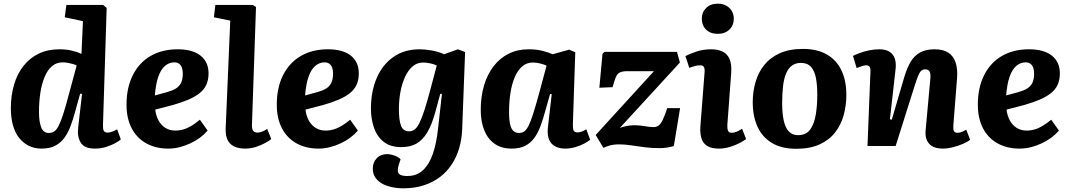

<svg xmlns="http://www.w3.org/2000/svg" viewBox="-20 -794 5821 1044"><path d="M540 -116Q539 -94 544 -83.5Q549 -73 566 -73Q577 -73 591 -78.5Q605 -84 617 -91L637 -36Q626 -26 604.5 -14.5Q583 -3 555 5.5Q527 14 496 14Q439 14 419 -18.5Q399 -51 405 -100L426 -283L416 -285L388 -185Q377 -144 363.5 -108Q350 -72 330 -44.5Q310 -17 280 -1.5Q250 14 205 14Q167 14 136 -1.5Q105 -17 83 -45.5Q61 -74 50 -114.5Q39 -155 39 -206Q39 -275 56.5 -334Q74 -393 108 -436Q142 -479 191 -502.5Q240 -526 303 -526Q342 -526 373.5 -518Q405 -510 423 -501L431 -679L332 -700L341 -767H541L560 -751ZM245 -71Q261 -71 273.5 -78.5Q286 -86 297.5 -107.5Q309 -129 322.5 -169.5Q336 -210 353 -276L397 -438Q388 -443 374.5 -446.5Q361 -450 347.5 -452.5Q334 -455 321 -455Q287 -455 262.5 -434Q238 -413 222.5 -375.5Q207 -338 199.5 -289.5Q192 -241 192 -186Q192 -132 204 -101.5Q216 -71 245 -71Z M946 -526Q1027 -526 1070.5 -491.5Q1114 -457 1114 -395Q1114 -360 1102 -333.5Q1090 -307 1065.5 -287.5Q1041 -268 1005 -252.5Q969 -237 920 -223L824 -198Q828 -165 842 -139Q856 -113 879.5 -98.5Q903 -84 933 -84Q956 -84 978 -90.5Q1000 -97 1022 -110.5Q1044 -124 1067 -143L1109 -84Q1091 -63 1067.5 -45.5Q1044 -28 1015 -14.5Q986 -1 956 6.5Q926 14 895 14Q826 14 774.5 -15Q723 -44 695.5 -97.5Q668 -151 668 -225Q668 -318 702.5 -386Q737 -454 799.5 -490Q862 -526 946 -526ZM974 -394Q974 -413 969 -426.5Q964 -440 953.5 -447.5Q943 -455 928 -455Q900 -455 877.5 -436Q855 -417 841 -377.5Q827 -338 822 -275L888 -293Q917 -301 936 -312.5Q955 -324 964.5 -343.5Q974 -363 974 -394Z M1232 -682 1143 -700 1151 -767H1355L1372 -756L1350 -115Q1349 -96 1355.5 -84.5Q1362 -73 1381 -73Q1392 -73 1406 -78.5Q1420 -84 1433 -93L1455 -38Q1445 -29 1423 -17Q1401 -5 1372.5 4.5Q1344 14 1313 14Q1277 14 1252.5 2Q1228 -10 1217 -34Q1206 -58 1207 -94Z M1763 -526Q1844 -526 1887.5 -491.5Q1931 -457 1931 -395Q1931 -360 1919 -333.5Q1907 -307 1882.5 -287.5Q1858 -268 1822 -252.5Q1786 -237 1737 -223L1641 -198Q1645 -165 1659 -139Q1673 -113 1696.5 -98.5Q1720 -84 1750 -84Q1773 -84 1795 -90.5Q1817 -97 1839 -110.5Q1861 -124 1884 -143L1926 -84Q1908 -63 1884.5 -45.5Q1861 -28 1832 -14.5Q1803 -1 1773 6.5Q1743 14 1712 14Q1643 14 1591.5 -15Q1540 -44 1512.5 -97.5Q1485 -151 1485 -225Q1485 -318 1519.5 -386Q1554 -454 1616.5 -490Q1679 -526 1763 -526ZM1791 -394Q1791 -413 1786 -426.5Q1781 -440 1770.5 -447.5Q1760 -455 1745 -455Q1717 -455 1694.5 -436Q1672 -417 1658 -377.5Q1644 -338 1639 -275L1705 -293Q1734 -301 1753 -312.5Q1772 -324 1781.5 -343.5Q1791 -363 1791 -394Z M2383 -283 2374 -284 2346 -181Q2328 -116 2303.5 -74.5Q2279 -33 2245 -13.5Q2211 6 2163 6Q2102 6 2065.5 -23.5Q2029 -53 2013 -101Q1997 -149 1997 -203Q1997 -297 2028.5 -370Q2060 -443 2119.5 -484.5Q2179 -526 2262 -526Q2291 -526 2328 -519.5Q2365 -513 2395 -499L2470 -526L2509 -511L2493 -89Q2491 -37 2477 11Q2463 59 2437 99Q2411 139 2373 168Q2335 197 2285 213.5Q2235 230 2174 230Q2141 230 2110.5 223.5Q2080 217 2057 204Q2034 191 2020.5 170.5Q2007 150 2007 123Q2007 89 2028.5 66.5Q2050 44 2085 44Q2096 44 2110.5 47.5Q2125 51 2138.5 57.5Q2152 64 2158 73L2149 100Q2143 118 2143 132.5Q2143 147 2154.5 155Q2166 163 2195 163Q2247 163 2281 130.5Q2315 98 2334.5 40Q2354 -18 2362 -96ZM2204 -80Q2221 -80 2234.5 -90Q2248 -100 2261 -126Q2274 -152 2289 -198.5Q2304 -245 2323 -318L2355 -438Q2341 -445 2319.5 -449.5Q2298 -454 2281 -454Q2248 -454 2223.5 -433Q2199 -412 2182.5 -376Q2166 -340 2157.5 -295Q2149 -250 2149 -200Q2149 -141 2160.5 -110.5Q2172 -80 2204 -80Z M3095 -117Q3094 -95 3099 -84.5Q3104 -74 3121 -74Q3132 -74 3144.5 -79Q3157 -84 3168 -91L3189 -34Q3177 -24 3155 -12.5Q3133 -1 3106.5 6.5Q3080 14 3053 14Q3022 14 2999 2Q2976 -10 2965.5 -35Q2955 -60 2959 -99L2980 -282L2971 -283L2945 -191Q2933 -146 2919 -108.5Q2905 -71 2885 -43.5Q2865 -16 2835.5 -1Q2806 14 2762 14Q2706 14 2668.5 -13Q2631 -40 2612.5 -87Q2594 -134 2594 -196Q2594 -269 2612 -329.5Q2630 -390 2664 -434Q2698 -478 2746 -502Q2794 -526 2854 -526Q2898 -526 2932 -517Q2966 -508 2985 -499L3075 -524L3108 -510ZM2802 -71Q2818 -71 2830 -79Q2842 -87 2853.5 -109Q2865 -131 2878.5 -173.5Q2892 -216 2911 -285L2952 -437Q2940 -443 2919 -448.5Q2898 -454 2877 -454Q2844 -454 2819.5 -433Q2795 -412 2779 -374.5Q2763 -337 2755.5 -288.5Q2748 -240 2748 -186Q2748 -142 2754 -117Q2760 -92 2772 -81.5Q2784 -71 2802 -71Z M3267 -512H3661L3677 -454L3350 -98Q3365 -104 3378.5 -107Q3392 -110 3404 -111.5Q3416 -113 3427 -113Q3447 -113 3464 -111Q3481 -109 3498.5 -106Q3516 -103 3533 -103Q3550 -103 3561 -111Q3572 -119 3583 -141Q3594 -163 3608 -206H3678L3644 0Q3609 11 3569 11.5Q3529 12 3489 7Q3449 2 3413 -3.5Q3377 -9 3349 -9Q3317 -9 3296 -3Q3275 3 3261 10L3219 -60L3536 -407H3393Q3366 -407 3351.5 -400.5Q3337 -394 3329 -375.5Q3321 -357 3311 -320L3239 -317L3256 -501Z M3811 -399Q3813 -420 3807.5 -429.5Q3802 -439 3788 -439Q3775 -439 3761 -435.5Q3747 -432 3728 -425L3707 -489Q3727 -500 3765 -513Q3803 -526 3848 -526Q3883 -526 3909 -513.5Q3935 -501 3947 -473Q3959 -445 3956 -399L3935 -116Q3934 -95 3938.5 -83.5Q3943 -72 3959 -72Q3972 -72 3986 -78Q4000 -84 4015 -94L4037 -38Q4024 -28 4000 -15.5Q3976 -3 3947 5.5Q3918 14 3890 14Q3850 14 3827 0.5Q3804 -13 3795 -39.5Q3786 -66 3788 -103ZM3796 -692Q3796 -727 3819.5 -750.5Q3843 -774 3883 -774Q3909 -774 3928.5 -763.5Q3948 -753 3959 -734.5Q3970 -716 3970 -692Q3970 -656 3946 -633Q3922 -610 3883 -610Q3843 -610 3819.5 -633Q3796 -656 3796 -692Z M4310 15Q4230 15 4177.5 -16.5Q4125 -48 4099 -105Q4073 -162 4073 -237Q4073 -295 4088 -347.5Q4103 -400 4135.5 -440.5Q4168 -481 4220 -504.5Q4272 -528 4346 -528Q4424 -528 4476.5 -497.5Q4529 -467 4555.5 -411Q4582 -355 4582 -278Q4582 -221 4567.5 -168Q4553 -115 4521 -74Q4489 -33 4437 -9Q4385 15 4310 15ZM4319 -59Q4364 -59 4386 -90.5Q4408 -122 4416 -172Q4424 -222 4424 -279Q4424 -329 4417 -368Q4410 -407 4390.5 -429.5Q4371 -452 4335 -452Q4307 -452 4287 -438Q4267 -424 4255 -396Q4243 -368 4238 -327Q4233 -286 4233 -232Q4233 -180 4241 -141Q4249 -102 4268 -80.5Q4287 -59 4319 -59Z M5255 -34Q5242 -23 5216.5 -12Q5191 -1 5162 6.5Q5133 14 5108 14Q5056 14 5032.5 -12Q5009 -38 5013 -85L5038 -358Q5042 -392 5035 -404.5Q5028 -417 5012 -417Q4997 -417 4988 -408Q4979 -399 4971 -378.5Q4963 -358 4951 -320L4850 0H4697L4713 -404Q4714 -422 4708.5 -430.5Q4703 -439 4690 -439Q4681 -439 4668.5 -435Q4656 -431 4638 -424L4618 -490Q4629 -496 4652.5 -505Q4676 -514 4705 -520Q4734 -526 4761 -526Q4809 -526 4832 -499.5Q4855 -473 4850 -421L4819 -146L4829 -143L4897 -375Q4912 -425 4932 -458.5Q4952 -492 4983.5 -509Q5015 -526 5062 -526Q5108 -526 5136 -508Q5164 -490 5176 -454.5Q5188 -419 5184 -369L5164 -115Q5162 -92 5166.5 -82Q5171 -72 5187 -72Q5198 -72 5210.5 -77Q5223 -82 5234 -89Z M5575 -526Q5656 -526 5699.5 -491.5Q5743 -457 5743 -395Q5743 -360 5731 -333.5Q5719 -307 5694.5 -287.5Q5670 -268 5634 -252.5Q5598 -237 5549 -223L5453 -198Q5457 -165 5471 -139Q5485 -113 5508.5 -98.5Q5532 -84 5562 -84Q5585 -84 5607 -90.5Q5629 -97 5651 -110.5Q5673 -124 5696 -143L5738 -84Q5720 -63 5696.5 -45.5Q5673 -28 5644 -14.5Q5615 -1 5585 6.5Q5555 14 5524 14Q5455 14 5403.5 -15Q5352 -44 5324.5 -97.5Q5297 -151 5297 -225Q5297 -318 5331.5 -386Q5366 -454 5428.5 -490Q5491 -526 5575 -526ZM5603 -394Q5603 -413 5598 -426.5Q5593 -440 5582.5 -447.5Q5572 -455 5557 -455Q5529 -455 5506.5 -436Q5484 -417 5470 -377.5Q5456 -338 5451 -275L5517 -293Q5546 -301 5565 -312.5Q5584 -324 5593.5 -343.5Q5603 -363 5603 -394Z"/></svg>

Font: Literata
Style: Bold Italic
Weight: 700
Italic angle: -2°
Designer: Latin by Veronika Burian and Jose Scaglione. Greek by Irene Vlachou. Cyrillic by Vera Evstafieva
Foundry: TypeTogether
Version: Version 3.103;gftools[0.9.29]